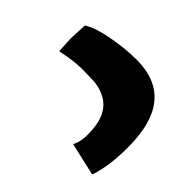

<svg xmlns="http://www.w3.org/2000/svg" viewBox="-99 -97 413 413"><g transform="rotate(-45 107.5 109.5)"><path d="M119.6 -14.6 157.2 -16.6 197.8 -14.6Q214.8 10.7 222.7 80.1Q224.6 99.6 224.6 116.2Q224.6 236.3 79.1 236.3Q39.1 236.3 12.7 231Q-13.7 225.6 -17.6 222.7L-0.5 147.9Q14.2 155.8 35.2 155.8Q56.2 155.8 72 151.9Q87.9 147.9 99.9 138.9Q111.8 129.9 118.9 114.3Q126 98.6 126.7 82.3Q127.4 65.9 127.4 44.4Q127.4 22.9 119.6 -14.6Z"/></g></svg>

Font: Merriweather
Style: Heavy Italic
Weight: 900
Italic angle: -7°
Designer: Eben Sorkin
Foundry: Eben Sorkin
Version: Version 1.001